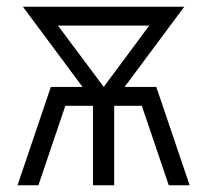

<svg xmlns="http://www.w3.org/2000/svg" viewBox="-20 -550 615 570"><path d="M32 0 131 -292H225L48 -530H527L350 -292H444L543 0H481L401 -236H319V0H256V-236H174L94 0ZM288 -292 423 -474H152Z"/></svg>

Font: Jozsika Light
Style: Regular
Weight: 300
Monospace: yes
Designer: Belleve Invis
Foundry: Belleve Invis
Version: 2.1.0